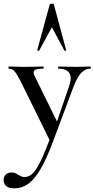

<svg xmlns="http://www.w3.org/2000/svg" viewBox="-57 -750 517 1051"><path d="M438 -374Q408 -374 386.5 -350Q365 -326 346 -277L232 28Q196 124 163 179Q130 234 96 257.5Q62 281 21 281Q-7 281 -22 269.5Q-37 258 -37 235Q-37 216 -25 205Q-13 194 5 194Q17 194 24.5 197Q32 200 43 207Q54 213 60.5 216Q67 219 78 219Q101 219 120.5 200.5Q140 182 162 138.5Q184 95 214 16L57 -303Q34 -347 22 -360.5Q10 -374 -9 -374Q-11 -374 -11 -380Q-11 -386 -9 -386Q17 -386 31 -385L70 -384L138 -385Q153 -386 179 -386Q182 -386 182 -380Q182 -374 179 -374Q152 -374 139.5 -369.5Q127 -365 127 -353Q127 -344 132 -335L255 -85L321 -277Q330 -303 330 -321Q330 -374 263 -374Q261 -374 261 -380Q261 -386 263 -386Q290 -386 304 -385L364 -384L403 -385Q414 -386 438 -386Q440 -386 440 -380Q440 -374 438 -374ZM305 -475Q305 -473 300.5 -472Q296 -471 295 -474L227 -601L158 -474Q157 -471 151.5 -472.5Q146 -474 147 -476L215 -725Q216 -730 226 -730Q237 -730 238 -725L305 -476Z"/></svg>

Font: Cormorant Garamond SemiBold
Style: Regular
Weight: 600
Designer: Christian Thalmann (Catharsis Fonts)
Version: Version 3.000